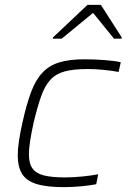

<svg xmlns="http://www.w3.org/2000/svg" viewBox="-20 -762 530 790"><path d="M243 8Q170 8 128.5 -5.5Q87 -19 70 -48Q53 -77 53 -123Q53 -148 58 -182Q63 -216 72 -256Q89 -333 108 -383.5Q127 -434 155 -463.5Q183 -493 224.5 -505.5Q266 -518 327 -518Q366 -518 408 -515Q450 -512 477 -506L468 -466Q442 -471 406.5 -474.5Q371 -478 341 -478Q284 -478 247.5 -468.5Q211 -459 188 -434.5Q165 -410 149.5 -366.5Q134 -323 118 -256Q109 -214 104 -182.5Q99 -151 99 -127Q99 -89 114 -68.5Q129 -48 161.5 -40Q194 -32 248 -32Q282 -32 320.5 -36Q359 -40 384 -45L376 -4Q351 1 314 4.5Q277 8 243 8ZM197 -603 198 -608 340 -742H395L481 -608L480 -603H449L363 -709L234 -603Z"/></svg>

Font: Saira SemiExpanded ExtraLight
Style: Italic
Weight: 250
Width: 6
Italic angle: -12°
Designer: Hector Gatti with collaboration of the Omnibus-Type team
Foundry: Omnibus-Type
Version: Version 1.101